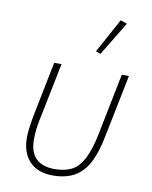

<svg xmlns="http://www.w3.org/2000/svg" viewBox="-86 -822 711 898"><g transform="rotate(10 269.5 -373.0)"><path d="M177 -508 120 -227Q116 -208 113.5 -185Q111 -162 111 -139Q111 -78 141.5 -48.5Q172 -19 230 -19Q277 -19 310 -35.5Q343 -52 366 -95.5Q389 -139 405 -218L463 -508H497L438 -216Q422 -131 395 -81.5Q368 -32 326.5 -10Q285 12 226 12Q178 12 145 -6.5Q112 -25 94.5 -59Q77 -93 77 -141Q77 -161 80 -185Q83 -209 87 -233L142 -508ZM445 -747 348 -587 325 -595 414 -758Z"/></g></svg>

Font: IBM Plex Sans ExtraLight
Style: Italic
Weight: 250
Italic angle: -11.31°
Designer: Mike Abbink, Paul van der Laan, Pieter van Rosmalen
Foundry: Bold Monday
Version: Version 3.201